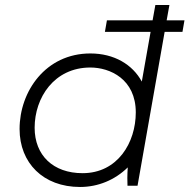

<svg xmlns="http://www.w3.org/2000/svg" viewBox="-20 -740 755 765"><path d="M488 0H528L636 -613H707L715 -659H644L655 -720H599L588 -659H406L398 -613H580L545 -415C508 -483 435 -527 340 -527C162 -527 58 -376 58 -226C58 -91 152 5 299 5C371 5 438 -23 489 -73C487 -44 487 -15 488 0ZM340 -471C418 -471 521 -425 521 -292C521 -172 449 -50 309 -50C192 -50 118 -121 118 -231C118 -351 196 -471 340 -471Z"/></svg>

Font: Fixel Display 20240404 Light
Style: Italic
Weight: 300
Italic angle: -10°
Designer: AlfaBravo + MacPaw
Foundry: Kyrylo Tkachov, Marchela Mozhyna, Serhii Makarenko, Maria Weinstein, Zakhar Kryvoshyya
Version: Version 1.211;Glyphs 3.2 (3225)